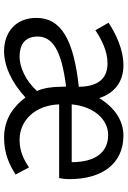

<svg xmlns="http://www.w3.org/2000/svg" viewBox="134 -730 610 917"><g transform="rotate(90 438.5 -272.0)"><path d="M225 13C295 13 373 -22 446 -89C487 -35 546 13 638 13C712 13 766 -11 814 -42L780 -106C740 -79 701 -61 648 -61C555 -61 483 -136 479 -250H831C834 -264 836 -281 836 -300C836 -455 762 -557 628 -557C554 -557 492 -512 449 -441C427 -511 374 -557 293 -557C213 -557 138 -518 89 -486L125 -423C168 -452 224 -481 283 -481C372 -481 394 -414 395 -344C168 -319 66 -259 66 -141C66 -43 134 13 225 13ZM251 -61C196 -61 155 -85 155 -147C155 -218 221 -262 394 -283L395 -255C395 -215 402 -172 415 -144C366 -90 301 -61 251 -61ZM479 -310C489 -416 551 -484 625 -484C708 -484 755 -423 755 -310Z"/></g></svg>

Font: Noto Sans HK
Style: Regular
Weight: 400
Designer: Ryoko NISHIZUKA 西塚涼子 (kana, bopomofo & ideographs); Paul D. Hunt (Latin, Greek & Cyrillic); Sandoll Communications 산돌커뮤니
Foundry: Adobe
Version: Version 2.004;hotconv 1.0.118;makeotfexe 2.5.65603